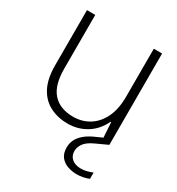

<svg xmlns="http://www.w3.org/2000/svg" viewBox="-167 -601 832 903"><g transform="rotate(30 248.5 -149.5)"><path d="M228 12Q175 12 132 -10Q89 -32 65 -78Q41 -124 41 -197V-496H86V-204Q86 -114 124.5 -71.5Q163 -29 235 -29Q283 -29 321.5 -53Q360 -77 382 -123Q404 -169 404 -236V-496H449V0H409L403 -97H400Q374 -43 328.5 -15.5Q283 12 228 12ZM385 197Q360 197 336 189Q312 181 296.5 162Q281 143 281 110Q281 89 290 69.5Q299 50 320 32Q341 14 376 -1L434 -27L449 0L386 29Q349 46 335 66Q321 86 321 107Q321 133 339 148.5Q357 164 389 164Q403 164 419.5 160Q436 156 450 150V184Q436 190 418.5 193.5Q401 197 385 197Z"/></g></svg>

Font: DM Sans 36pt ExtraLight
Style: Regular
Weight: 250
Designer: Colophon Foundry, Jonny Pinhorn
Foundry: Colophon Foundry
Version: Version 4.004;gftools[0.9.30]